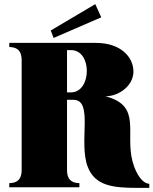

<svg xmlns="http://www.w3.org/2000/svg" viewBox="-20 -908 744 931"><path d="M623 -124C585 -263 670 -396 491 -441C555 -441 627 -491 627 -561C627 -631 566 -700 445 -700H25V-680C50 -679 85 -674 85 -616V-84C85 -26 50 -21 25 -20V0H365V-20C340 -21 305 -26 305 -84V-424H336C435 -424 360 -219 405 -100C440 -8 525 3 644 3H704V-17C674 -17 641 -58 623 -124ZM324 -460H305V-665H324C376 -665 401 -615 401 -564C401 -512 375 -460 324 -460ZM471 -824 442 -888 226 -760 240 -724Z"/></svg>

Font: Sprat Condensed Black
Style: Regular
Weight: 900
Designer: Ethan Nakache
Foundry: Collletttivo
Version: Version 2.000;Glyphs 3.2 (3217)